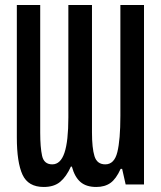

<svg xmlns="http://www.w3.org/2000/svg" viewBox="-20 -734 640 764"><path d="M154 10Q92 10 69.5 -39Q47 -88 47 -187V-714H140V-206Q140 -148 147.5 -114Q155 -80 188 -80Q221 -80 236.5 -126Q252 -172 252 -267V-714H346V-207Q346 -145 356 -112.5Q366 -80 399 -80Q435 -80 447 -129Q459 -178 459 -273V-714H553V0H480L466 -62H460Q442 -22 419.5 -6Q397 10 363 10Q323 10 300 -10Q277 -30 266 -71H262Q244 -31 219.5 -10.5Q195 10 154 10Z"/></svg>

Font: Noto Sans Mono Medium
Style: Regular
Weight: 500
Designer: Monotype Design Team
Foundry: Monotype Imaging Inc.
Version: Version 2.014